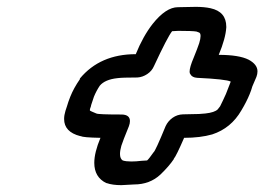

<svg xmlns="http://www.w3.org/2000/svg" viewBox="-20 -680 771 560"><path d="M334 -140Q308 -140 291 -146H290Q255 -163 255 -205Q255 -235 273 -278Q221 -279 216 -283H214Q167 -295 167 -333Q167 -344 171 -357L175 -369Q179 -383 185 -398Q195 -423 213 -449V-451Q272 -522 376 -522Q397 -574 425 -610Q464 -659 499 -659L551 -660Q576 -660 594 -656Q640 -646 640 -602V-600Q638 -568 618 -520Q677 -520 705 -506Q731 -492 731 -472Q731 -464 728 -456L716 -428Q713 -417 708 -405Q699 -383 684 -358Q654 -306 599 -288Q564 -278 517 -278Q494 -225 487 -217V-216Q473 -195 448 -171Q417 -142 371 -142ZM363 -209Q377 -209 393 -211L409 -212Q414 -216 428 -236Q433 -239 463 -312Q470 -327 483.5 -336.5Q497 -346 513.5 -346.5Q530 -347 536 -347Q563 -347 579 -349Q606 -352 615 -361L622 -370Q631 -388 639 -406L653 -442Q640 -449 555 -453Q540 -454 535 -464Q533 -466 533 -471Q533 -484 545 -512Q556 -539 561 -554Q565 -567 565 -575Q565 -583 561 -585L553 -588Q541 -590 500 -590L482 -589Q469 -573 429 -487Q423 -473 409.5 -464Q396 -455 381 -454Q336 -454 322 -452Q286 -448 271 -430Q261 -415 254 -398Q250 -387 246 -374Q245 -368 243 -364Q242 -361 242 -359Q242 -358 243 -357Q244 -356 261 -349Q266 -346 336 -346Q359 -345 359 -327Q359 -320 356 -312Q338 -268 334 -255Q330 -241 330 -231Q330 -217 338 -212Q347 -209 363 -209Z"/></svg>

Font: Bubblez Graffiti
Style: Italic
Weight: 400
Italic angle: -22.5°
Designer: GGBotNet
Foundry: GGBotNet
Version: 1.00